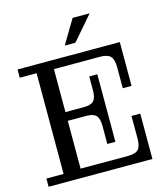

<svg xmlns="http://www.w3.org/2000/svg" viewBox="-127 -981 943 1079"><g transform="rotate(-15 344.5 -441.0)"><path d="M314 -743 397 -882H496L376 -743ZM21 0V-48H121V-634H23V-682H618V-427H567V-548Q567 -595 550 -613Q533 -631 489 -631H221V-381H329Q370 -381 386 -398.5Q402 -416 402 -459V-540H449V-147H402V-252Q402 -295 386 -312.5Q370 -330 329 -330H221V-52H497Q541 -52 557.5 -70Q574 -88 574 -134V-264H625V0Z"/></g></svg>

Font: Montagu Slab 144pt
Style: Regular
Weight: 400
Designer: Florian Karsten
Foundry: Florian Karsten
Version: Version 1.000; ttfautohint (v1.8.3)